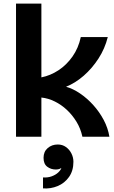

<svg xmlns="http://www.w3.org/2000/svg" viewBox="-20 -760 634 1067"><path d="M219 287V226Q245 228 267 220Q289 212 303.5 198.5Q318 185 321 173Q310 182 290 182Q263 182 242.5 166.5Q222 151 222 117Q222 83 245 63Q268 43 301 43Q327 43 346.5 57Q366 71 377 93Q388 115 388 139Q388 189 363.5 223.5Q339 258 300.5 274Q262 290 219 287ZM69 0V-740H210V-330Q260 -340 305 -369.5Q350 -399 383 -446Q416 -493 429 -554H579Q563 -490 527.5 -435Q492 -380 445 -339Q398 -298 347 -278Q386 -267 425 -240.5Q464 -214 498 -176.5Q532 -139 556 -94Q580 -49 588 0H438Q428 -46 405 -83.5Q382 -121 351.5 -149.5Q321 -178 284.5 -196Q248 -214 210 -218V0Z"/></svg>

Font: Parkinsans SemiBold
Style: Regular
Weight: 600
Designer: Red Stone, Indian Type Foundry
Foundry: Indian Type Foundry
Version: Version 1.000